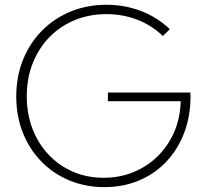

<svg xmlns="http://www.w3.org/2000/svg" viewBox="-20 -767 864 802"><path d="M660.2 -616.7Q614.3 -661.1 553.7 -684.6Q493.2 -708 424.8 -708Q352.5 -708 291.5 -682.6Q230.5 -657.2 185.8 -611.1Q141.1 -564.9 116.5 -502.4Q91.8 -439.9 91.8 -365.2Q91.8 -291.5 115.7 -229.2Q139.6 -167 182.9 -121.1Q226.1 -75.2 284.7 -49.8Q343.3 -24.4 413.1 -24.4Q480 -24.4 537.6 -48.1Q595.2 -71.8 638.9 -114.7Q682.6 -157.7 707.8 -216.1Q732.9 -274.4 734.9 -344.2H430.7V-380.4H774.9L775.9 -365.7Q775.9 -282.2 749.5 -212.6Q723.1 -143.1 675 -92Q627 -41 561 -13.2Q495.1 14.6 416 14.6Q336.4 14.6 269 -13.7Q201.7 -42 152.1 -93Q102.5 -144 75.2 -213.1Q47.9 -282.2 47.9 -364.3Q47.9 -446.8 75.9 -516.8Q104 -586.9 154.8 -638.4Q205.6 -689.9 274.4 -718.5Q343.3 -747.1 424.8 -747.1Q501.5 -747.1 569.3 -720.9Q637.2 -694.8 689.5 -645Z"/></svg>

Font: Kumbh Sans ExtraLight
Style: Regular
Weight: 250
Version: Version 1.005